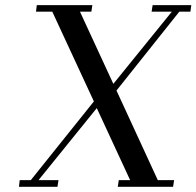

<svg xmlns="http://www.w3.org/2000/svg" viewBox="-20 -722 759 742"><path d="M53.2 0 56.2 -25.9H99.1L342.8 -330.1L182.1 -676.8H119.1L122.1 -702.1H336.9L333 -676.8H289.1L418 -397.9L644 -676.8H565.9L569.8 -702.1H719.2L715.8 -676.8H672.9L430.2 -372.1L589.8 -25.9H652.8L648.9 0H435.1L439 -25.9H482.9L354 -304.2L128.9 -25.9H206.1L202.1 0Z"/></svg>

Font: Dehuti
Style: Bold-Italic
Weight: 700
Version: Version 1.2